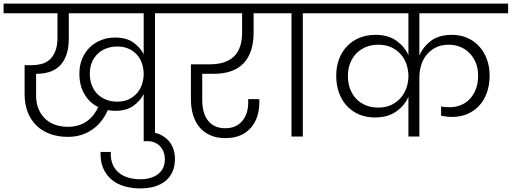

<svg xmlns="http://www.w3.org/2000/svg" viewBox="-49 -760 2849 1069"><path d="M603 -194Q642 -194 670 -208Q698 -222 716 -244Q734 -266 742.5 -293.5Q751 -321 751 -347Q751 -374 743 -401.5Q735 -429 717 -451Q699 -473 671 -487Q643 -501 603 -501Q572 -501 544.5 -491Q517 -481 496 -461.5Q475 -442 463 -414Q451 -386 451 -350Q451 -312 463 -283Q475 -254 495.5 -234.5Q516 -215 543.5 -204.5Q571 -194 603 -194ZM592 -143Q581 -143 571 -144Q561 -145 551 -147Q538 -116 517.5 -89Q497 -62 469 -41.5Q441 -21 406 -9.5Q371 2 329 2Q275 2 230.5 -14Q186 -30 154.5 -60.5Q123 -91 105.5 -135Q88 -179 88 -235V-397H126Q154 -397 180.5 -403.5Q207 -410 227 -427.5Q247 -445 259 -475Q271 -505 271 -553V-686H-29V-740H955V-686H814V0H751V-236Q731 -197 692.5 -170Q654 -143 592 -143ZM331 -54Q364 -54 390.5 -63Q417 -72 437.5 -87Q458 -102 473 -122Q488 -142 498 -164Q450 -187 421.5 -235Q393 -283 393 -350Q393 -396 408.5 -433Q424 -470 450.5 -496Q477 -522 513.5 -536.5Q550 -551 592 -551Q654 -551 692.5 -524Q731 -497 751 -458V-686H334V-546Q334 -489 319.5 -451Q305 -413 280.5 -390.5Q256 -368 223.5 -358.5Q191 -349 155 -349H152V-228Q152 -150 199.5 -102Q247 -54 331 -54Z M732 289Q686 289 645 277.5Q604 266 573.5 241Q543 216 526 177.5Q509 139 511 86H568Q566 126 578 154.5Q590 183 612.5 201.5Q635 220 665.5 229Q696 238 731 238Q794 238 831.5 209Q869 180 869 125Q869 106 862.5 88Q856 70 844 56.5Q832 43 814 34.5Q796 26 772 26H751V-25H772Q809 -25 837.5 -13Q866 -1 885.5 19Q905 39 915 66.5Q925 94 925 125Q925 203 874 246Q823 289 732 289Z M897 -740H1491V-686H1363V-579Q1363 -467 1307.5 -408Q1252 -349 1140 -349H1077V-203Q1077 -169 1084.5 -140Q1092 -111 1108 -90Q1124 -69 1148 -57.5Q1172 -46 1205 -46Q1265 -46 1299 -85.5Q1333 -125 1333 -191V-208H1395V-192Q1395 -100 1345 -45.5Q1295 9 1206 9Q1158 9 1122 -7Q1086 -23 1062 -51.5Q1038 -80 1026 -119.5Q1014 -159 1014 -206V-402H1121Q1208 -402 1253.5 -445.5Q1299 -489 1299 -579V-686H897Z M1574 -686H1433V-740H1778V-686H1637V0H1574Z M2225 -221Q2204 -173 2157.5 -139.5Q2111 -106 2038 -106Q1991 -106 1952 -122Q1913 -138 1884 -168.5Q1855 -199 1839 -242Q1823 -285 1823 -339Q1823 -391 1839.5 -433Q1856 -475 1885 -504.5Q1914 -534 1953.5 -550Q1993 -566 2040 -566Q2113 -566 2158.5 -533Q2204 -500 2225 -453V-686H1720V-740H2780V-686H2286V-450Q2306 -499 2350.5 -532.5Q2395 -566 2467 -566Q2512 -566 2550.5 -550Q2589 -534 2617 -504Q2645 -474 2661 -432.5Q2677 -391 2677 -340Q2677 -285 2661 -242Q2645 -199 2617 -169.5Q2589 -140 2551 -124.5Q2513 -109 2468 -109Q2451 -109 2435.5 -111Q2420 -113 2407 -116V-168Q2418 -165 2430 -164Q2442 -163 2453 -163Q2487 -163 2516 -174.5Q2545 -186 2566.5 -208.5Q2588 -231 2600.5 -264Q2613 -297 2613 -339Q2613 -379 2600 -410.5Q2587 -442 2565 -464.5Q2543 -487 2513.5 -499Q2484 -511 2450 -511Q2406 -511 2375 -494.5Q2344 -478 2324 -452Q2304 -426 2295 -394Q2286 -362 2286 -330V0H2225ZM2056 -161Q2101 -161 2133 -177.5Q2165 -194 2185.5 -219.5Q2206 -245 2215.5 -275.5Q2225 -306 2225 -335V-336Q2225 -367 2215.5 -398Q2206 -429 2185.5 -454Q2165 -479 2133 -495Q2101 -511 2056 -511Q2021 -511 1990.5 -499Q1960 -487 1937.5 -465Q1915 -443 1901.5 -410.5Q1888 -378 1888 -338Q1888 -296 1901 -263Q1914 -230 1936.5 -207.5Q1959 -185 1989.5 -173Q2020 -161 2056 -161Z"/></svg>

Font: SVN-Poppins Light
Style: Regular
Weight: 300
Designer: Ninad Kale (Devanagari), Jonny Pinhorn (Latin)
Foundry: Indian Type Foundry
Version: Version 3.002 2017; ttfautohint (v1.8.3)